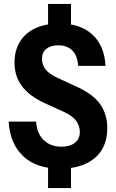

<svg xmlns="http://www.w3.org/2000/svg" viewBox="-20 -850 589 979"><path d="M225 -696V-830H342V-696ZM342 -20V109H225V-20ZM287 10Q166 10 98.5 -53.5Q31 -117 24 -230H164Q168 -169 203 -135.5Q238 -102 293 -102Q337 -102 362 -122Q387 -142 387 -176Q387 -208 369 -233Q351 -258 309 -278L206 -325Q127 -362 90.5 -412.5Q54 -463 54 -531Q54 -593 82 -638Q110 -683 161.5 -706.5Q213 -730 283 -730Q391 -730 452 -673Q513 -616 518 -514H379Q374 -569 347.5 -594Q321 -619 277 -619Q239 -619 216.5 -601Q194 -583 194 -550Q194 -522 210.5 -498.5Q227 -475 271 -454L373 -407Q456 -369 491.5 -317.5Q527 -266 527 -197Q527 -98 463 -44Q399 10 287 10Z"/></svg>

Font: Instrument Sans SemiCondensed
Style: Bold
Weight: 700
Width: 4
Designer: Rodrigo Fuenzalida
Foundry: fragTYPE
Version: Version 1.000;gftools[0.9.28]